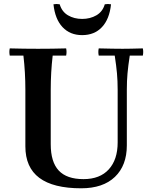

<svg xmlns="http://www.w3.org/2000/svg" viewBox="-20 -950 781 984"><path d="M396 15Q253 15 181.5 -38.5Q110 -92 110 -200V-490Q110 -535 107.5 -578.5Q105 -622 100 -665H30Q26 -684 30 -702Q65 -701 103 -700.5Q141 -700 175 -700Q210 -700 247.5 -700.5Q285 -701 319 -702Q323 -684 319 -665H250Q245 -622 242.5 -578.5Q240 -535 240 -490V-211Q240 -120 281 -76Q322 -32 408 -32Q492 -32 537.5 -82Q583 -132 583 -220V-490Q583 -535 579.5 -574Q576 -613 568 -665H486Q482 -684 486 -702Q524 -701 556.5 -700.5Q589 -700 608 -700Q625 -700 651.5 -700.5Q678 -701 712 -702Q716 -684 712 -665H645Q637 -613 633.5 -574Q630 -535 630 -490V-205Q630 -102 569 -43.5Q508 15 396 15ZM517 -928Q533 -931 549 -928Q541 -852 502.5 -811Q464 -770 401 -770Q339 -770 300.5 -811Q262 -852 254 -928Q270 -931 286 -928Q297 -890 328.5 -871.5Q360 -853 401 -853Q442 -853 474 -871.5Q506 -890 517 -928Z"/></svg>

Font: Poltawski Nowy SemiBold
Style: Regular
Weight: 600
Version: Version 1.001;gftools[0.9.25]